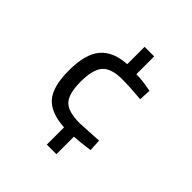

<svg xmlns="http://www.w3.org/2000/svg" viewBox="-181 -712 922 922"><g transform="rotate(45 280.0 -251.0)"><path d="M278 81V-36Q185 -41 143 -88Q101 -135 101 -246Q101 -357 144.5 -408.5Q188 -460 278 -465V-583H343V-462Q382 -462 428 -453L444 -450L441 -390Q362 -397 312 -397Q238 -397 208.5 -363.5Q179 -330 179 -248Q179 -166 208.5 -134.5Q238 -103 318 -103L442 -110L445 -49Q385 -40 343 -38V81Z"/></g></svg>

Font: Titillium-CLs Web
Style: CLs-Regular
Weight: 400
Version: Version 1.002;PS 57.000;hotconv 1.0.70;makeotf.lib2.5.55311